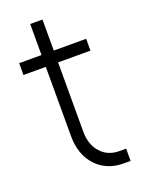

<svg xmlns="http://www.w3.org/2000/svg" viewBox="-133 -741 595 808"><g transform="rotate(-20 164.5 -337.0)"><path d="M278 6Q201.5 6 154.8 -44.5Q108 -95 108 -178V-488H8V-541H108V-680H163V-541H308V-488H163V-178Q163 -119.5 194.8 -84.2Q226.5 -49 278 -49H308V6Z"/></g></svg>

Font: Mohave Light
Style: Regular
Weight: 300
Designer: Gumpita Rahayu
Foundry: Tokotype
Version: Version 2.003